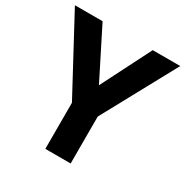

<svg xmlns="http://www.w3.org/2000/svg" viewBox="-164 -849 952 985"><g transform="rotate(30 312.0 -357.0)"><path d="M312 -420 461 -714H624L387 -278V0H237V-273L0 -714H164Z"/></g></svg>

Font: Noto Sans Tangsa
Style: Bold
Weight: 700
Version: Version 1.504